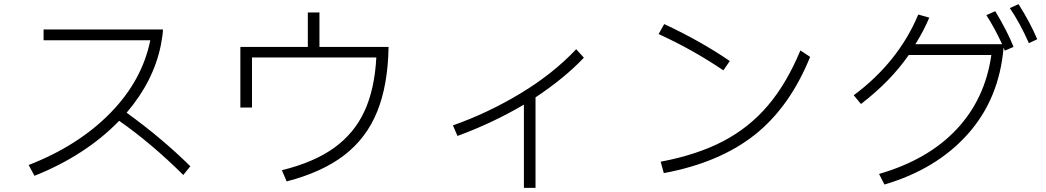

<svg xmlns="http://www.w3.org/2000/svg" viewBox="-20 -855 5040 925"><path d="M863 -12Q710 -164 554 -273Q474 -190 370.5 -123Q267 -56 146 -8L118 -60Q357 -153 511 -310Q665 -467 704 -661H190V-713H765Q765 -690 755 -638Q720 -464 590 -312Q759 -190 897 -54Z M1519 -629H1852Q1849 -445 1797 -317Q1745 -189 1638 -107Q1531 -25 1361 19L1338 -35Q1493 -73 1590 -143Q1687 -213 1736 -319.5Q1785 -426 1793 -578H1194V-337H1138V-629H1463V-795H1519Z M2793 -577Q2699 -478 2560 -386V50H2504V-351Q2353 -262 2184 -200L2162 -251Q2330 -310 2487.5 -405Q2645 -500 2756 -618Z M3465 -516Q3319 -615 3153 -691L3180 -739Q3354 -658 3496 -561ZM3163 -76Q3338 -109 3463.5 -174.5Q3589 -240 3679.5 -346.5Q3770 -453 3836 -612L3883 -581Q3785 -339 3615.5 -205Q3446 -71 3178 -21Z M4887 -835Q4944 -745 4977 -666L4937 -647Q4893 -746 4845 -816ZM4775 -801Q4834 -703 4863 -629L4821 -611L4815 -626Q4794 -379 4643 -209.5Q4492 -40 4241 34L4215 -17Q4450 -85 4588 -231.5Q4726 -378 4756 -590H4358Q4271 -464 4128 -354L4093 -396Q4308 -556 4404 -785L4457 -770Q4431 -708 4390 -642H4808Q4772 -720 4732 -782Z"/></svg>

Font: IBM Plex Sans JP Light
Style: Regular
Weight: 300
Designer: Mike Abbink; Paul van der Laan; Pieter van Rosmalen; Wujin Sim; Yejin Wi; Jinhee Kim; Boomi Park; Yona Kim; Kichan Ma
Foundry: Sandoll Inc.
Version: Version 1.002